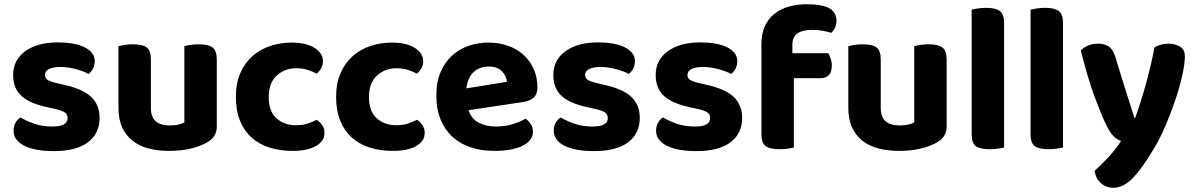

<svg xmlns="http://www.w3.org/2000/svg" viewBox="-20 -697 5637 906"><path d="M450 -141Q450 -67 395 -25.5Q340 16 233 16Q191 16 156.5 10Q122 4 97 -8Q72 -20 58 -38Q44 -56 44 -80Q44 -102 53 -117.5Q62 -133 76 -143Q105 -126 142 -113Q179 -100 228 -100Q299 -100 299 -140Q299 -157 286.5 -166Q274 -175 244 -182L204 -191Q122 -208 82 -243.5Q42 -279 42 -343Q42 -414 99.5 -455.5Q157 -497 254 -497Q290 -497 322 -491.5Q354 -486 377 -475Q400 -464 413.5 -447.5Q427 -431 427 -409Q427 -389 419 -373.5Q411 -358 398 -348Q390 -353 374.5 -359Q359 -365 341 -370Q323 -375 303 -378Q283 -381 266 -381Q231 -381 211.5 -371.5Q192 -362 192 -343Q192 -329 203 -321Q214 -313 243 -306L281 -297Q372 -277 411 -239Q450 -201 450 -141Z M1003 -100Q1003 -53 962 -28Q930 -8 883 3.5Q836 15 779 15Q725 15 681 3.5Q637 -8 605.5 -33Q574 -58 556.5 -96Q539 -134 539 -188V-479Q550 -482 568 -485Q586 -488 608 -488Q653 -488 672.5 -473Q692 -458 692 -416V-189Q692 -144 715 -124.5Q738 -105 780 -105Q806 -105 823.5 -109.5Q841 -114 850 -119V-479Q860 -482 878 -485Q896 -488 918 -488Q963 -488 983 -473Q1003 -458 1003 -416V-100Z M1378 -375Q1324 -375 1286 -340.5Q1248 -306 1248 -239Q1248 -172 1284.5 -139Q1321 -106 1377 -106Q1409 -106 1433.5 -114.5Q1458 -123 1475 -132Q1492 -119 1501.5 -104.5Q1511 -90 1511 -69Q1511 -31 1471 -8Q1431 15 1360 15Q1300 15 1250.5 -1Q1201 -17 1166 -49Q1131 -81 1112 -128.5Q1093 -176 1093 -239Q1093 -304 1114 -352Q1135 -400 1171 -432Q1207 -464 1255 -480Q1303 -496 1356 -496Q1425 -496 1464.5 -471Q1504 -446 1504 -408Q1504 -390 1495.5 -375Q1487 -360 1475 -349Q1457 -359 1432.5 -367Q1408 -375 1378 -375Z M1851 -375Q1797 -375 1759 -340.5Q1721 -306 1721 -239Q1721 -172 1757.5 -139Q1794 -106 1850 -106Q1882 -106 1906.5 -114.5Q1931 -123 1948 -132Q1965 -119 1974.5 -104.5Q1984 -90 1984 -69Q1984 -31 1944 -8Q1904 15 1833 15Q1773 15 1723.5 -1Q1674 -17 1639 -49Q1604 -81 1585 -128.5Q1566 -176 1566 -239Q1566 -304 1587 -352Q1608 -400 1644 -432Q1680 -464 1728 -480Q1776 -496 1829 -496Q1898 -496 1937.5 -471Q1977 -446 1977 -408Q1977 -390 1968.5 -375Q1960 -360 1948 -349Q1930 -359 1905.5 -367Q1881 -375 1851 -375Z M2191 -177Q2205 -135 2240 -117.5Q2275 -100 2321 -100Q2363 -100 2400 -111.5Q2437 -123 2460 -137Q2475 -127 2485 -111Q2495 -95 2495 -76Q2495 -53 2481 -36Q2467 -19 2442.5 -7.5Q2418 4 2384.5 9.5Q2351 15 2311 15Q2252 15 2202 -1.5Q2152 -18 2116 -50.5Q2080 -83 2059.5 -132Q2039 -181 2039 -247Q2039 -311 2059.5 -358Q2080 -405 2114.5 -436Q2149 -467 2193.5 -481.5Q2238 -496 2285 -496Q2336 -496 2378.5 -480.5Q2421 -465 2451.5 -437Q2482 -409 2499 -370Q2516 -331 2516 -285Q2516 -253 2499 -237Q2482 -221 2451 -216ZM2286 -383Q2243 -383 2214.5 -356.5Q2186 -330 2181 -280L2372 -311Q2370 -337 2349 -360Q2328 -383 2286 -383Z M2999 -141Q2999 -67 2944 -25.5Q2889 16 2782 16Q2740 16 2705.5 10Q2671 4 2646 -8Q2621 -20 2607 -38Q2593 -56 2593 -80Q2593 -102 2602 -117.5Q2611 -133 2625 -143Q2654 -126 2691 -113Q2728 -100 2777 -100Q2848 -100 2848 -140Q2848 -157 2835.5 -166Q2823 -175 2793 -182L2753 -191Q2671 -208 2631 -243.5Q2591 -279 2591 -343Q2591 -414 2648.5 -455.5Q2706 -497 2803 -497Q2839 -497 2871 -491.5Q2903 -486 2926 -475Q2949 -464 2962.5 -447.5Q2976 -431 2976 -409Q2976 -389 2968 -373.5Q2960 -358 2947 -348Q2939 -353 2923.5 -359Q2908 -365 2890 -370Q2872 -375 2852 -378Q2832 -381 2815 -381Q2780 -381 2760.5 -371.5Q2741 -362 2741 -343Q2741 -329 2752 -321Q2763 -313 2792 -306L2830 -297Q2921 -277 2960 -239Q2999 -201 2999 -141Z M3482 -141Q3482 -67 3427 -25.5Q3372 16 3265 16Q3223 16 3188.5 10Q3154 4 3129 -8Q3104 -20 3090 -38Q3076 -56 3076 -80Q3076 -102 3085 -117.5Q3094 -133 3108 -143Q3137 -126 3174 -113Q3211 -100 3260 -100Q3331 -100 3331 -140Q3331 -157 3318.5 -166Q3306 -175 3276 -182L3236 -191Q3154 -208 3114 -243.5Q3074 -279 3074 -343Q3074 -414 3131.5 -455.5Q3189 -497 3286 -497Q3322 -497 3354 -491.5Q3386 -486 3409 -475Q3432 -464 3445.5 -447.5Q3459 -431 3459 -409Q3459 -389 3451 -373.5Q3443 -358 3430 -348Q3422 -353 3406.5 -359Q3391 -365 3373 -370Q3355 -375 3335 -378Q3315 -381 3298 -381Q3263 -381 3243.5 -371.5Q3224 -362 3224 -343Q3224 -329 3235 -321Q3246 -313 3275 -306L3313 -297Q3404 -277 3443 -239Q3482 -201 3482 -141Z M3719 -446H3889Q3894 -436 3899.5 -421Q3905 -406 3905 -388Q3905 -356 3890.5 -342Q3876 -328 3853 -328H3726V-1Q3716 2 3698 4.5Q3680 7 3658 7Q3613 7 3593 -7.5Q3573 -22 3573 -64V-489Q3573 -538 3589.5 -574Q3606 -610 3635 -632.5Q3664 -655 3703 -666Q3742 -677 3787 -677Q3858 -677 3892.5 -658.5Q3927 -640 3927 -598Q3927 -579 3919.5 -564.5Q3912 -550 3902 -542Q3883 -548 3861.5 -552Q3840 -556 3813 -556Q3767 -556 3743 -539.5Q3719 -523 3719 -484Z M4447 -100Q4447 -53 4406 -28Q4374 -8 4327 3.5Q4280 15 4223 15Q4169 15 4125 3.5Q4081 -8 4049.5 -33Q4018 -58 4000.5 -96Q3983 -134 3983 -188V-479Q3994 -482 4012 -485Q4030 -488 4052 -488Q4097 -488 4116.5 -473Q4136 -458 4136 -416V-189Q4136 -144 4159 -124.5Q4182 -105 4224 -105Q4250 -105 4267.5 -109.5Q4285 -114 4294 -119V-479Q4304 -482 4322 -485Q4340 -488 4362 -488Q4407 -488 4427 -473Q4447 -458 4447 -416V-100Z M4649 7Q4604 7 4584.5 -7.5Q4565 -22 4565 -64V-651Q4575 -654 4593.5 -657Q4612 -660 4634 -660Q4678 -660 4698 -645Q4718 -630 4718 -588V-1Q4707 2 4689 4.5Q4671 7 4649 7Z M4927 7Q4882 7 4862.5 -7.5Q4843 -22 4843 -64V-651Q4853 -654 4871.5 -657Q4890 -660 4912 -660Q4956 -660 4976 -645Q4996 -630 4996 -588V-1Q4985 2 4967 4.5Q4949 7 4927 7Z M5194 -120Q5171 -170 5141.5 -250.5Q5112 -331 5080 -459Q5092 -472 5113.5 -481.5Q5135 -491 5160 -491Q5192 -491 5212 -477.5Q5232 -464 5243 -428Q5265 -355 5287.5 -284Q5310 -213 5333 -141H5337Q5349 -175 5362 -215.5Q5375 -256 5387 -299.5Q5399 -343 5409.5 -387.5Q5420 -432 5428 -474Q5459 -491 5493 -491Q5525 -491 5548 -477Q5571 -463 5571 -431Q5571 -395 5558.5 -339.5Q5546 -284 5525.5 -223.5Q5505 -163 5479.5 -103.5Q5454 -44 5427 1Q5371 96 5326 142.5Q5281 189 5235 189Q5198 189 5174 166.5Q5150 144 5145 109Q5177 81 5211.5 43.5Q5246 6 5270 -32Q5253 -37 5234.5 -54.5Q5216 -72 5194 -120Z"/></svg>

Font: Baloo 2
Style: Bold
Weight: 700
Designer: Sarang Kulkarni and Ek Type
Foundry: Ek Type
Version: Version 1.640;hotconv 1.0.111;makeotfexe 2.5.65597; ttfautoh